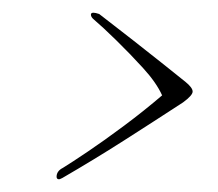

<svg xmlns="http://www.w3.org/2000/svg" viewBox="-20 -318 343 302"><path d="M73 -36Q69 -36 69 -40Q69 -49 79 -54Q92 -62 118 -79.5Q144 -97 175.5 -120.5Q207 -144 235 -168Q226 -188 205 -211Q184 -234 162.5 -255Q141 -276 128 -287Q123 -291 123 -295Q123 -298 127 -298Q130 -298 136 -296Q136 -296 151.5 -284Q167 -272 189.5 -254.5Q212 -237 234.5 -219Q257 -201 272 -189Q283 -180 283 -174Q283 -168 268 -157Q222 -127 175 -97Q128 -67 78 -38Q74 -36 73 -36Z"/></svg>

Font: Waterfall
Style: Regular
Weight: 400
Designer: Robert E. Leuschke
Foundry: Robert E. Leuschke
Version: Version 1.010; ttfautohint (v1.8.3)